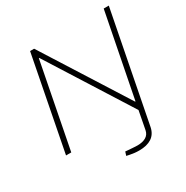

<svg xmlns="http://www.w3.org/2000/svg" viewBox="-201 -866 1199 1240"><g transform="rotate(-30 398.5 -245.5)"><path d="M483 209Q463 209 447.5 207Q432 205 416 202L392 197L401 169L423 171Q441 172 458 173.5Q475 175 489 175Q528 175 552.5 160.5Q577 146 583 116L609 -20L222 -632H219L96 0H57L193 -700H223L617 -78H620L742 -700H780L621 116Q611 163 576 186Q541 209 483 209Z"/></g></svg>

Font: REM Thin
Style: Italic
Weight: 250
Italic angle: -11°
Designer: Octavio Pardo
Foundry: Ashler Design
Version: Version 1.005;gftools[0.9.28]